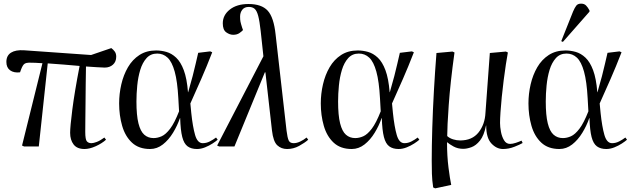

<svg xmlns="http://www.w3.org/2000/svg" viewBox="-20 -804 3490 1054"><path d="M444 14Q403 14 384 -11Q365 -36 365 -75Q365 -108 377 -202.5Q389 -297 417 -442Q375 -446 329.5 -449.5Q284 -453 242 -456L193 0H112L101 -5L213 -457Q171 -460 139 -460Q125 -460 115 -454Q105 -448 95 -421L90 -407Q56 -403 35.5 -418Q15 -433 15 -464Q15 -499 40.5 -515Q66 -531 112 -528L480 -502L591 -540Q602 -532 610 -521Q618 -510 618 -493Q618 -465 600 -449Q582 -433 555 -433Q540 -433 513 -435Q486 -437 452 -439Q451 -393 450.5 -340.5Q450 -288 449.5 -237Q449 -186 448.5 -144.5Q448 -103 448 -80Q448 -38 457 -28Q466 -18 482 -18Q493 -18 511.5 -25Q530 -32 553 -49L562 -37Q540 -17 506 -1.5Q472 14 444 14Z M804 14Q742 14 704.5 -21Q667 -56 650.5 -113.5Q634 -171 634 -236Q634 -289 646 -341Q658 -393 682.5 -435Q707 -477 745.5 -502Q784 -527 837 -527Q865 -527 893.5 -519Q922 -511 947 -487.5Q972 -464 989 -418.5Q1006 -373 1012 -298H1013Q1028 -349 1037.5 -386Q1047 -423 1054 -453.5Q1061 -484 1068 -514L1134 -522L1145 -517Q1114 -437 1085 -371Q1056 -305 1025 -236L1030 -184Q1038 -108 1051 -63Q1064 -18 1093 -18Q1113 -18 1131.5 -27.5Q1150 -37 1166 -49L1175 -37Q1165 -28 1146.5 -16Q1128 -4 1105.5 5Q1083 14 1061 14Q1030 14 1010 -0.5Q990 -15 980.5 -52Q971 -89 969 -156H968Q954 -115 930 -75.5Q906 -36 874 -11Q842 14 804 14ZM823 -46Q845 -46 867.5 -56Q890 -66 914 -97.5Q938 -129 963 -193L959 -264Q954 -357 939 -411Q924 -465 900 -487.5Q876 -510 843 -510Q807 -510 784.5 -485Q762 -460 750 -420.5Q738 -381 733.5 -335Q729 -289 729 -247Q729 -171 740 -127Q751 -83 772 -64.5Q793 -46 823 -46Z M1556 14Q1524 14 1502 -6.5Q1480 -27 1473 -88L1437 -407H1434L1267 0H1183L1172 -5L1426 -495L1411 -634Q1405 -688 1397.5 -716.5Q1390 -745 1378 -755.5Q1366 -766 1346 -766Q1322 -766 1310 -750.5Q1298 -735 1298 -713Q1298 -696 1300 -685.5Q1302 -675 1309 -653L1314 -639Q1308 -632 1294.5 -622.5Q1281 -613 1260 -613Q1241 -613 1222 -626.5Q1203 -640 1203 -676Q1203 -721 1241.5 -751.5Q1280 -782 1344 -782Q1416 -782 1449.5 -745.5Q1483 -709 1493 -614L1553 -87Q1558 -47 1565 -32.5Q1572 -18 1592 -18Q1609 -18 1628 -27Q1647 -36 1663 -49L1672 -37Q1653 -20 1622 -3Q1591 14 1556 14Z M1911 14Q1849 14 1811.5 -21Q1774 -56 1757.5 -113.5Q1741 -171 1741 -236Q1741 -289 1753 -341Q1765 -393 1789.5 -435Q1814 -477 1852.5 -502Q1891 -527 1944 -527Q1972 -527 2000.5 -519Q2029 -511 2054 -487.5Q2079 -464 2096 -418.5Q2113 -373 2119 -298H2120Q2135 -349 2144.5 -386Q2154 -423 2161 -453.5Q2168 -484 2175 -514L2241 -522L2252 -517Q2221 -437 2192 -371Q2163 -305 2132 -236L2137 -184Q2145 -108 2158 -63Q2171 -18 2200 -18Q2220 -18 2238.5 -27.5Q2257 -37 2273 -49L2282 -37Q2272 -28 2253.5 -16Q2235 -4 2212.5 5Q2190 14 2168 14Q2137 14 2117 -0.5Q2097 -15 2087.5 -52Q2078 -89 2076 -156H2075Q2061 -115 2037 -75.5Q2013 -36 1981 -11Q1949 14 1911 14ZM1930 -46Q1952 -46 1974.5 -56Q1997 -66 2021 -97.5Q2045 -129 2070 -193L2066 -264Q2061 -357 2046 -411Q2031 -465 2007 -487.5Q1983 -510 1950 -510Q1914 -510 1891.5 -485Q1869 -460 1857 -420.5Q1845 -381 1840.5 -335Q1836 -289 1836 -247Q1836 -171 1847 -127Q1858 -83 1879 -64.5Q1900 -46 1930 -46Z M2369 230 2358 225Q2352 185 2351 150Q2350 115 2350 78Q2350 -2 2353 -101Q2356 -200 2362 -306Q2368 -412 2376 -513L2464 -521L2475 -516Q2452 -350 2443.5 -229Q2435 -108 2435 -57Q2448 -45 2467.5 -39Q2487 -33 2506 -33Q2572 -33 2607 -77Q2642 -121 2645 -185L2669 -513L2757 -521L2768 -516Q2763 -490 2757 -450Q2751 -410 2745 -363.5Q2739 -317 2734.5 -271.5Q2730 -226 2727.5 -188.5Q2725 -151 2725 -129Q2725 -108 2730 -81Q2735 -54 2747 -34Q2759 -14 2780 -14Q2794 -14 2812 -20Q2830 -26 2843 -32L2849 -19Q2836 -11 2804.5 1.5Q2773 14 2741 14Q2706 14 2677.5 -16.5Q2649 -47 2649 -115H2648Q2637 -60 2615 -32.5Q2593 -5 2568 4Q2543 13 2523 13Q2493 13 2469.5 0Q2446 -13 2435 -23H2434Q2434 53 2442 115.5Q2450 178 2457 211Z M3051 14Q2989 14 2951.5 -21Q2914 -56 2897.5 -113.5Q2881 -171 2881 -236Q2881 -289 2893 -341Q2905 -393 2929.5 -435Q2954 -477 2992.5 -502Q3031 -527 3084 -527Q3112 -527 3140.5 -519Q3169 -511 3194 -487.5Q3219 -464 3236 -418.5Q3253 -373 3259 -298H3260Q3275 -349 3284.5 -386Q3294 -423 3301 -453.5Q3308 -484 3315 -514L3381 -522L3392 -517Q3361 -437 3332 -371Q3303 -305 3272 -236L3277 -184Q3285 -108 3298 -63Q3311 -18 3340 -18Q3360 -18 3378.5 -27.5Q3397 -37 3413 -49L3422 -37Q3412 -28 3393.5 -16Q3375 -4 3352.5 5Q3330 14 3308 14Q3277 14 3257 -0.5Q3237 -15 3227.5 -52Q3218 -89 3216 -156H3215Q3201 -115 3177 -75.5Q3153 -36 3121 -11Q3089 14 3051 14ZM3070 -46Q3092 -46 3114.5 -56Q3137 -66 3161 -97.5Q3185 -129 3210 -193L3206 -264Q3201 -357 3186 -411Q3171 -465 3147 -487.5Q3123 -510 3090 -510Q3054 -510 3031.5 -485Q3009 -460 2997 -420.5Q2985 -381 2980.5 -335Q2976 -289 2976 -247Q2976 -171 2987 -127Q2998 -83 3019 -64.5Q3040 -46 3070 -46ZM3070 -574 3061 -578 3126 -741Q3135 -762 3143.5 -773Q3152 -784 3170 -784Q3187 -784 3197 -774Q3207 -764 3216 -747V-740Z"/></svg>

Font: Literata 72pt
Style: Italic
Weight: 400
Italic angle: -2°
Designer: Latin by Veronika Burian and Jose Scaglione. Greek by Irene Vlachou. Cyrillic by Vera Evstafieva
Foundry: TypeTogether
Version: Version 3.002